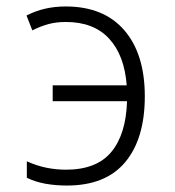

<svg xmlns="http://www.w3.org/2000/svg" viewBox="-20 -563 540 594"><path d="M187 11Q152 11 121 5.5Q90 0 63 -13V-64Q94 -50 124 -44Q154 -38 184 -38Q279 -38 324.5 -93Q370 -148 373 -250H143V-299H372Q365 -392 317.5 -443.5Q270 -495 184 -495Q154 -495 130 -488.5Q106 -482 80 -469L62 -515Q116 -543 183 -543Q301 -543 364.5 -469.5Q428 -396 428 -265Q428 -134 367.5 -61.5Q307 11 187 11Z"/></svg>

Font: Noto Sans Mono ExtraCondensed Light
Style: Regular
Weight: 300
Width: 2
Designer: Monotype Design Team
Foundry: Monotype Imaging Inc.
Version: Version 2.014; ttfautohint (v1.8.4.7-5d5b)